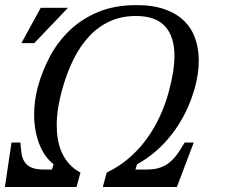

<svg xmlns="http://www.w3.org/2000/svg" viewBox="-107 -747 936 767"><path d="M100.6 -69.8 106.9 -90.8Q88.4 -105.5 73.7 -126.5Q59.1 -147.5 49.3 -173.1Q39.6 -198.7 34.4 -228.5Q29.3 -258.3 29.3 -290Q29.3 -343.8 43.9 -398.9Q61 -462.4 92.5 -521.5Q124 -580.6 171.9 -626.2Q219.7 -671.9 285.6 -699.2Q351.6 -726.6 437.5 -726.6Q504.9 -726.6 552.2 -709.5Q599.6 -692.4 629.6 -662.4Q659.7 -632.3 673.3 -592Q687 -551.8 687 -505.4Q687 -454.1 672.4 -399.9Q657.2 -344.2 633.3 -296.6Q609.4 -249 579.1 -210.2Q548.8 -171.4 513.7 -141.4Q478.5 -111.3 440.4 -90.8L434.1 -69.8H479.5Q510.7 -69.8 533 -77.6Q555.2 -85.4 572.3 -99.9Q589.4 -114.3 603 -134Q616.7 -153.8 630.9 -177.7H667L599.6 0H303.7L319.3 -57.6Q368.2 -81.1 408 -115.2Q447.8 -149.4 478.5 -191.7Q509.3 -233.9 531.5 -282Q553.7 -330.1 567.4 -381.3Q578.6 -422.4 584.2 -458Q589.8 -493.7 589.8 -524.4Q589.8 -600.1 552.7 -641.6Q515.6 -683.1 435.5 -683.1Q379.4 -683.1 333 -662.4Q286.6 -641.6 250 -602.8Q213.4 -564 185.8 -508.1Q158.2 -452.1 139.2 -381.3Q130.9 -350.6 125.2 -315.9Q119.6 -281.2 119.6 -246.1Q119.6 -217.8 124.3 -190.2Q128.9 -162.6 139.9 -137.9Q150.9 -113.3 168.9 -92.8Q187 -72.3 214.4 -57.6L198.7 0H-87.4L-61 -177.7H-25.4Q-23.9 -153.8 -21 -134Q-18.1 -114.3 -8.5 -99.9Q1 -85.4 19 -77.6Q37.1 -69.8 68.4 -69.8ZM55.7 -715.8H164.6L29.8 -574.7H-21.5Z"/></svg>

Font: Arian AMU Serif
Style: Italic
Weight: 400
Italic angle: -15°
Designer: Ruben Hakobyan (Tarumian)
Foundry: Ruben Hakobyan (Tarumian)
Version: Version 1.002